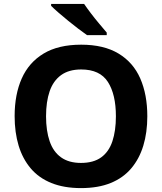

<svg xmlns="http://www.w3.org/2000/svg" viewBox="-20 -954 831 984"><path d="M735 -358Q735 -275 714.5 -207.5Q694 -140 652.5 -91Q611 -42 547 -16Q483 10 395 10Q308 10 243.5 -16Q179 -42 137.5 -91Q96 -140 75.5 -207.5Q55 -275 55 -359Q55 -470 91.5 -552Q128 -634 203.5 -679.5Q279 -725 396 -725Q512 -725 587.5 -679.5Q663 -634 699 -551.5Q735 -469 735 -358ZM216 -358Q216 -284 234.5 -230Q253 -176 293 -147.5Q333 -119 395 -119Q459 -119 498.5 -147.5Q538 -176 556 -230Q574 -284 574 -358Q574 -470 533 -534Q492 -598 396 -598Q333 -598 293 -569Q253 -540 234.5 -486.5Q216 -433 216 -358ZM411 -934Q426 -912 446.5 -885Q467 -858 489 -832Q511 -806 527 -787V-774H426Q407 -787 381.5 -806.5Q356 -826 329.5 -847.5Q303 -869 279.5 -889.5Q256 -910 242 -924V-934Z"/></svg>

Font: Noto Sans Lao UI
Style: Regular
Weight: 400
Designer: Monotype Design Team
Foundry: Monotype Imaging Inc.
Version: Version 2.000